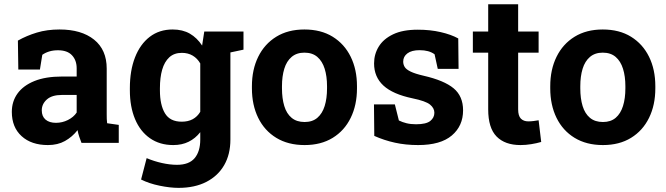

<svg xmlns="http://www.w3.org/2000/svg" viewBox="-20 -678 3162 911"><path d="M207.5 10.3Q128.9 10.3 82.5 -32Q36.1 -74.2 36.1 -147Q36.1 -196.8 63.2 -234.4Q90.3 -272 143.3 -293.5Q196.3 -314.9 273.9 -314.9H343.8V-354Q343.8 -392.1 321.5 -415.8Q299.3 -439.5 254.9 -439.5Q231.9 -439.5 213.6 -433.8Q195.3 -428.2 180.7 -418L169.4 -348.1H66.9L64.9 -485.4Q106.4 -508.8 154.8 -523.4Q203.1 -538.1 262.7 -538.1Q366.2 -538.1 426.3 -490Q486.3 -441.9 486.3 -352.5V-134.8Q486.3 -124 486.6 -113.5Q486.8 -103 488.3 -93.3L543.5 -85.4V0H366.7Q361.3 -13.7 356 -29.3Q350.6 -44.9 348.1 -60.5Q322.8 -28.3 288.3 -9Q253.9 10.3 207.5 10.3ZM245.6 -95.2Q275.4 -95.2 302.2 -108.6Q329.1 -122.1 343.8 -144V-227.5H273.4Q226.6 -227.5 202.4 -206.1Q178.2 -184.6 178.2 -154.3Q178.2 -126 196 -110.6Q213.9 -95.2 245.6 -95.2Z M827.1 213.4Q787.1 213.4 737.3 203.1Q687.5 192.9 649.4 173.8L675.8 72.3Q710 86.9 748.3 95.5Q786.6 104 819.8 104Q877 104 903.6 72.3Q930.2 40.5 930.2 -16.1V-50.8Q906.7 -21 875 -5.4Q843.3 10.3 802.2 10.3Q737.8 10.3 691.4 -22.2Q645 -54.7 620.6 -113.3Q596.2 -171.9 596.2 -249.5V-259.8Q596.2 -343.3 620.6 -405.8Q645 -468.3 690.4 -503.2Q735.8 -538.1 799.3 -538.1Q846.7 -538.1 880.9 -518.3Q915 -498.5 939 -461.9L949.2 -528.3H1135.3V-442.4L1073.2 -429.2V-15.6Q1073.2 54.2 1043.7 105.5Q1014.2 156.7 959 185.1Q903.8 213.4 827.1 213.4ZM842.3 -100.6Q872.6 -100.6 894.5 -112.5Q916.5 -124.5 930.2 -147.5V-377Q916.5 -400.9 894.3 -414.1Q872.1 -427.2 842.8 -427.2Q806.2 -427.2 783.2 -406Q760.3 -384.8 749.5 -347.4Q738.8 -310.1 738.8 -259.8V-249.5Q738.8 -180.2 762.7 -140.4Q786.6 -100.6 842.3 -100.6Z M1425.3 10.3Q1347.2 10.3 1291 -23.9Q1234.9 -58.1 1205.1 -118.9Q1175.3 -179.7 1175.3 -258.8V-269Q1175.3 -347.7 1205.1 -408.4Q1234.9 -469.2 1290.8 -503.7Q1346.7 -538.1 1424.3 -538.1Q1502.9 -538.1 1558.6 -503.7Q1614.3 -469.2 1644 -408.7Q1673.8 -348.1 1673.8 -269V-258.8Q1673.8 -179.7 1644 -118.9Q1614.3 -58.1 1558.6 -23.9Q1502.9 10.3 1425.3 10.3ZM1425.3 -99.1Q1462.4 -99.1 1485.8 -119.1Q1509.3 -139.2 1520.5 -175Q1531.7 -210.9 1531.7 -258.8V-269Q1531.7 -315.9 1520.5 -351.8Q1509.3 -387.7 1485.6 -408Q1461.9 -428.2 1424.3 -428.2Q1387.7 -428.2 1363.8 -408Q1339.8 -387.7 1328.9 -351.8Q1317.9 -315.9 1317.9 -269V-258.8Q1317.9 -210.9 1328.9 -174.8Q1339.8 -138.7 1363.8 -118.9Q1387.7 -99.1 1425.3 -99.1Z M1963.9 10.3Q1904.8 10.3 1853.8 -1Q1802.7 -12.2 1755.9 -33.2L1754.4 -182.6H1853.5L1872.6 -106.4Q1889.2 -98.1 1908.9 -93.3Q1928.7 -88.4 1954.1 -88.4Q2002 -88.4 2021.5 -104Q2041 -119.6 2041 -143.1Q2041 -165 2020.3 -181.9Q1999.5 -198.7 1937.5 -211.4Q1843.8 -231 1799.3 -272Q1754.9 -313 1754.9 -377Q1754.9 -420.9 1777.1 -457Q1799.3 -493.2 1845 -515.1Q1890.6 -537.1 1961.9 -537.1Q2021.5 -537.1 2071 -525.6Q2120.6 -514.2 2154.3 -495.6L2155.8 -351.1H2057.1L2042 -420.4Q2028.8 -430.2 2011 -435.1Q1993.2 -439.9 1970.7 -439.9Q1933.1 -439.9 1913.1 -424.8Q1893.1 -409.7 1893.1 -385.7Q1893.1 -372.1 1900.1 -360.4Q1907.2 -348.6 1928.2 -338.4Q1949.2 -328.1 1989.3 -318.8Q2087.4 -296.4 2132.3 -259Q2177.2 -221.7 2177.2 -154.3Q2177.2 -80.6 2123.8 -35.2Q2070.3 10.3 1963.9 10.3Z M2449.7 10.3Q2376 10.3 2336.2 -30.3Q2296.4 -70.8 2296.4 -158.7V-428.2H2223.6V-528.3H2296.4V-657.7H2438.5V-528.3H2535.6V-428.2H2438.5V-159.2Q2438.5 -128.4 2451.4 -115.2Q2464.4 -102.1 2486.8 -102.1Q2498.5 -102.1 2512.2 -103.8Q2525.9 -105.5 2535.6 -107.4L2547.9 -4.4Q2525.9 2 2500.2 6.1Q2474.6 10.3 2449.7 10.3Z M2840.8 10.3Q2762.7 10.3 2706.5 -23.9Q2650.4 -58.1 2620.6 -118.9Q2590.8 -179.7 2590.8 -258.8V-269Q2590.8 -347.7 2620.6 -408.4Q2650.4 -469.2 2706.3 -503.7Q2762.2 -538.1 2839.8 -538.1Q2918.5 -538.1 2974.1 -503.7Q3029.8 -469.2 3059.6 -408.7Q3089.4 -348.1 3089.4 -269V-258.8Q3089.4 -179.7 3059.6 -118.9Q3029.8 -58.1 2974.1 -23.9Q2918.5 10.3 2840.8 10.3ZM2840.8 -99.1Q2877.9 -99.1 2901.4 -119.1Q2924.8 -139.2 2936 -175Q2947.3 -210.9 2947.3 -258.8V-269Q2947.3 -315.9 2936 -351.8Q2924.8 -387.7 2901.1 -408Q2877.4 -428.2 2839.8 -428.2Q2803.2 -428.2 2779.3 -408Q2755.4 -387.7 2744.4 -351.8Q2733.4 -315.9 2733.4 -269V-258.8Q2733.4 -210.9 2744.4 -174.8Q2755.4 -138.7 2779.3 -118.9Q2803.2 -99.1 2840.8 -99.1Z"/></svg>

Font: Robotiche
Style: Bold
Weight: 700
Designer: Google
Version: Version 2.001